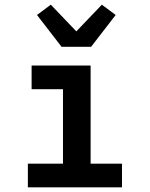

<svg xmlns="http://www.w3.org/2000/svg" viewBox="-20 -800 640 820"><path d="M99 0V-101H249V-419H115V-520H367V-101H501V0ZM243 -600 138 -736 197 -780 306 -666 415 -780 474 -736 369 -600Z"/></svg>

Font: Iosevka HT Extended
Style: Bold
Weight: 700
Width: 7
Monospace: yes
Designer: Belleve Invis
Foundry: Belleve Invis
Version: Version 32.3.0; ttfautohint (v1.8.4)